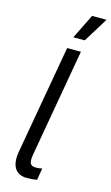

<svg xmlns="http://www.w3.org/2000/svg" viewBox="-139 -969 593 1024"><g transform="rotate(15 157.5 -457.5)"><path d="M122 5C143 5 158 4 178 0L189 -65C177 -62 166 -61 155 -61C120 -61 115 -80 123 -127L227 -720H151L45 -118C32 -42 58 5 122 5ZM315 -920H235L168 -784H231Z"/></g></svg>

Font: Fixel Text 20240404
Style: Italic
Weight: 400
Width: 4
Italic angle: -10°
Designer: AlfaBravo + MacPaw
Foundry: Kyrylo Tkachov, Marchela Mozhyna, Serhii Makarenko, Maria Weinstein, Zakhar Kryvoshyya
Version: Version 1.211;Glyphs 3.2 (3225)